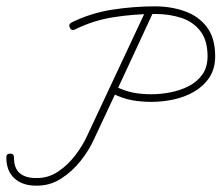

<svg xmlns="http://www.w3.org/2000/svg" viewBox="-32 -573 698 605"><path d="M430 -545Q435 -556 445 -551Q456 -546 451 -535Q405 -435 358.5 -335.5Q312 -236 265 -136Q249 -100 222 -66Q195 -32 159.5 -9.5Q124 13 81 12Q81 12 81 12Q81 12 81 12Q39 12 13.5 -11Q-12 -34 -12 -77Q-12 -89 0 -89Q12 -89 12 -77Q12 -43 30 -27.5Q48 -12 81 -12Q81 -12 81 -12Q81 -12 81 -12Q119 -11 150.5 -32Q182 -53 205.5 -84Q229 -115 243 -146Q290 -246 336.5 -345.5Q383 -445 430 -545Q430 -545 430 -545Q430 -545 430 -545ZM204 -480Q193 -475 188 -486Q183 -496 193 -502Q254 -532 321.5 -542.5Q389 -553 456 -553Q507 -553 550.5 -537.5Q594 -522 620 -487.5Q646 -453 646 -396Q646 -356 627.5 -328.5Q609 -301 579.5 -284Q550 -267 515 -259.5Q480 -252 446 -252Q411 -252 382.5 -257.5Q354 -263 323 -278Q323 -278 323 -278Q323 -278 323 -278Q312 -283 317 -294Q322 -305 333 -300Q362 -286 388 -281Q414 -276 446 -276Q474 -276 505 -282Q536 -288 562.5 -301.5Q589 -315 605.5 -338Q622 -361 622 -396Q622 -446 599 -475.5Q576 -505 538.5 -517Q501 -529 456 -529Q392 -529 327 -519Q262 -509 204 -480Q204 -480 204 -480Q204 -480 204 -480Z"/></svg>

Font: FRB American Cursive Light
Style: Italic
Weight: 300
Italic angle: -25°
Version: Version 2.0;Modular Font Editor K font №1